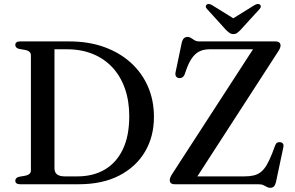

<svg xmlns="http://www.w3.org/2000/svg" viewBox="-20 -903 1448 941"><path d="M55 -17Q55 -31.5 73 -36.5L107 -42.5Q119 -45.5 125.2 -51.8Q131.5 -58 131.5 -68.5V-631.5Q131.5 -642 125.2 -648.2Q119 -654.5 107 -657.5L73 -663.5Q55 -668.5 55 -683Q55 -691 60.8 -695.5Q66.5 -700 78 -700H320Q413.5 -700 489.8 -672.8Q566 -645.5 620.8 -596Q675.5 -546.5 705 -479Q734.5 -411.5 734.5 -330Q734.5 -234 690.8 -159.8Q647 -85.5 564.8 -42.8Q482.5 0 365.5 0H78Q66.5 0 60.8 -4.8Q55 -9.5 55 -17ZM358.5 -38.5Q437 -38.5 494 -72.2Q551 -106 582.2 -171.5Q613.5 -237 613.5 -333.5Q613.5 -408.5 592.2 -469Q571 -529.5 531 -572.5Q491 -615.5 434.8 -638.5Q378.5 -661.5 308 -661.5H247V-78.5Q247 -58 259.8 -48.2Q272.5 -38.5 298.5 -38.5ZM1342.5 -649.5 933 -16.5 878 -38.5H1176.5Q1203 -38.5 1222.8 -43Q1242.5 -47.5 1258 -59.5Q1273.5 -71.5 1286.8 -93.8Q1300 -116 1314 -151.5L1329 -191.5Q1333 -201 1339.5 -204.2Q1346 -207.5 1354.5 -206Q1364.5 -204 1367.8 -197.2Q1371 -190.5 1368.5 -180.5L1332.5 -10.5Q1329 3.5 1322.8 10.5Q1316.5 17.5 1304 17.5Q1295.5 17.5 1288 13.2Q1280.5 9 1271.2 4.5Q1262 0 1246.5 0H837Q824 0 818 -5.2Q812 -10.5 812 -19.5Q812 -26 814.8 -33Q817.5 -40 823 -49L1235 -684.5L1248 -661.5H1008Q982.5 -661.5 962.8 -653.5Q943 -645.5 927.5 -627Q912 -608.5 898.5 -576L884.5 -537.5Q879.5 -526.5 872 -522.8Q864.5 -519 856 -520.5Q847 -522 842.5 -529.2Q838 -536.5 840.5 -549L870.5 -692.5Q874 -708 881 -715Q888 -722 900 -722Q909 -722 916.8 -716.5Q924.5 -711 934 -705.5Q943.5 -700 958 -700H1329.5Q1342.5 -700 1348.8 -694.5Q1355 -689 1355 -680Q1355 -674 1352 -666.5Q1349 -659 1342.5 -649.5ZM1143.5 -801 1019 -878Q1002.5 -887.5 993 -880.5Q989 -877.5 988.5 -871.5Q988 -865.5 995 -858.5L1088 -756Q1097.5 -747 1105.2 -741.5Q1113 -736 1124 -736Q1135 -736 1142.2 -741.5Q1149.5 -747 1158.5 -756L1252 -858.5Q1258.5 -865.5 1258.2 -871.5Q1258 -877.5 1254 -880.5Q1244 -887.5 1227.5 -878L1103.5 -801Z"/></svg>

Font: Fraunces 24pt
Style: Regular
Weight: 400
Version: Version 1.000;[b76b70a41]